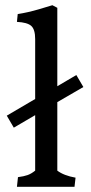

<svg xmlns="http://www.w3.org/2000/svg" viewBox="-20 -717 349 737"><path d="M200 -62Q225 -43 270 -35L266 0H45L49 -37Q72 -40 86 -45Q100 -50 115 -62V-275L33 -227L6 -273L115 -337V-567Q115 -604 100 -617.5Q85 -631 45 -633L48 -663Q87 -669 129.5 -681.5Q172 -694 181 -697L200 -687V-386L273 -429L300 -383L200 -325Z"/></svg>

Font: Caladea
Style: Regular
Weight: 400
Designer: Carolina Giovagnoli and Andres Torresi
Foundry: Carolina Giovagnoli & Andres Torresi
Version: Version 1.001